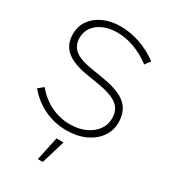

<svg xmlns="http://www.w3.org/2000/svg" viewBox="-229 -820 1044 1182"><g transform="rotate(30 293.0 -229.5)"><path d="M300 11Q216 11 143 -23.5Q70 -58 15 -123L51 -153Q101 -94 164.5 -63Q228 -32 300 -32Q360 -32 407 -53Q454 -74 481 -110.5Q508 -147 508 -193Q508 -254 466.5 -286.5Q425 -319 327 -335L242 -349Q137 -366 88 -408Q39 -450 39 -523Q39 -579 68.5 -621Q98 -663 151 -687Q204 -711 272 -711Q341 -711 410 -687.5Q479 -664 541 -618L513 -580Q395 -668 272 -668Q218 -668 176 -650Q134 -632 110 -599.5Q86 -567 86 -525Q86 -470 123 -439.5Q160 -409 247 -395L332 -381Q451 -362 503 -317.5Q555 -273 555 -190Q555 -132 522 -86.5Q489 -41 431.5 -15Q374 11 300 11ZM237 252 273 84H323L272 252Z"/></g></svg>

Font: Red Hat Display
Style: Regular
Weight: 300
Designer: Pentagram, MCKL
Foundry: Pentagram, MCKL
Version: Version 1.023